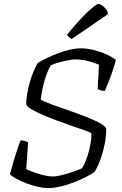

<svg xmlns="http://www.w3.org/2000/svg" viewBox="-20 -969 628 989"><path d="M226 0Q204 0 176 -6.5Q148 -13 119.5 -23.5Q91 -34 67.5 -46.5Q44 -59 31 -71Q39 -101 49 -135Q59 -169 69 -199Q79 -229 86 -246Q98 -246 108.5 -242.5Q119 -239 125 -236L115 -98Q133 -89 157.5 -80.5Q182 -72 207 -66Q232 -60 252 -60Q271 -60 300.5 -67.5Q330 -75 358.5 -85Q387 -95 402 -102Q413 -118 422.5 -142.5Q432 -167 439 -194.5Q446 -222 449 -246Q452 -270 450 -284Q438 -290 409.5 -300Q381 -310 344.5 -322.5Q308 -335 269.5 -349.5Q231 -364 197.5 -378.5Q164 -393 141.5 -406.5Q119 -420 115 -431Q115 -456 120 -485.5Q125 -515 133.5 -545Q142 -575 152.5 -600.5Q163 -626 174 -644Q192 -656 219 -669Q246 -682 277.5 -694Q309 -706 339.5 -713Q370 -720 395 -720Q428 -720 462.5 -711.5Q497 -703 527 -689.5Q557 -676 577 -660Q571 -638 564 -615.5Q557 -593 549 -572Q541 -551 533.5 -533Q526 -515 520 -501Q507 -501 497.5 -504Q488 -507 483 -510L490 -636Q462 -647 432 -655Q402 -663 364 -663Q353 -663 330.5 -658.5Q308 -654 284 -647.5Q260 -641 242 -633Q229 -612 218.5 -582Q208 -552 200.5 -519Q193 -486 190 -455Q208 -445 246.5 -431Q285 -417 331.5 -401Q378 -385 421.5 -368Q465 -351 494.5 -335Q524 -319 527 -305Q527 -267 519.5 -228Q512 -189 499 -152.5Q486 -116 468 -84Q453 -73 426 -59Q399 -45 365 -31.5Q331 -18 295 -9Q259 0 226 0ZM349 -768Q343 -771 335 -778.5Q327 -786 326 -791Q364 -838 397.5 -873.5Q431 -909 455.5 -929Q480 -949 488 -949Q495 -949 506 -941Q517 -933 526.5 -921Q536 -909 536 -896Z"/></svg>

Font: Texturina Medium 12pt Thin
Style: Italic
Weight: 250
Italic angle: -11°
Version: Version 1.002